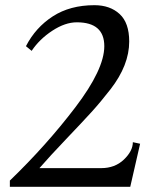

<svg xmlns="http://www.w3.org/2000/svg" viewBox="-20 -720 590 740"><path d="M482 0H18V-24Q159 -160 270.5 -306.5Q382 -453 382 -542Q382 -634 276 -634Q231 -634 181.5 -601.5Q132 -569 102 -524L80 -542Q117 -614 183.5 -657Q250 -700 344 -700Q404 -700 441 -666Q478 -632 478 -560Q478 -469 406 -376Q368 -327 332.5 -288Q297 -249 234.5 -183.5Q172 -118 132 -72H370Q423 -72 457.5 -105Q492 -138 492 -172L520 -166Z"/></svg>

Font: Montaga
Style: Regular
Weight: 400
Designer: Alejandra Rodriguez
Foundry: Alejandra Rodriguez
Version: Version 1.001